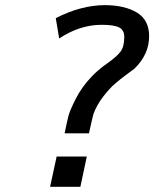

<svg xmlns="http://www.w3.org/2000/svg" viewBox="-20 -723 597 743"><path d="M173.8 0 199.2 -117.2H315.9L291 0ZM195.8 -652.8Q293 -702.6 384.8 -703.1Q461.9 -703.1 509.5 -674.6Q557.1 -646 557.1 -583Q557.1 -512.2 500 -457Q495.1 -453.1 470.5 -435.1Q445.8 -417 425.3 -399.4Q404.8 -381.8 379.9 -349.9Q355 -317.9 341.8 -282.2Q339.8 -277.3 324.2 -207H230Q239.7 -253.9 244.9 -274.4Q250 -294.9 273.4 -341.1Q296.9 -387.2 334 -425.8Q357.9 -451.7 395 -477.8Q432.1 -503.9 446.5 -523.4Q460.9 -543 460.9 -580.1Q460.9 -606.9 440.9 -616.9Q420.9 -627 373 -627Q289.1 -627 209 -574.2Z"/></svg>

Font: CMU Bright
Style: SemiBoldOblique
Weight: 600
Italic angle: -12°
Version: Version 0.7.0